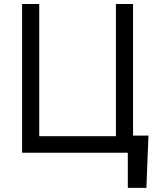

<svg xmlns="http://www.w3.org/2000/svg" viewBox="-20 -747 786 939"><path d="M706 -83.8 696 171.9H605.1V0H88.1V-727.3H171.9V-81H546.9V-727.3H630.7V-83.8Z"/></svg>

Font: Inter Alia
Style: Regular
Weight: 400
Designer: Rasmus Andersson (Latin, Greek, Cyrillic etc.) and Evan from Shavian.info (Shavian, old style figures)
Foundry: Shavian.info
Version: Version 0.001;git-37ab20767